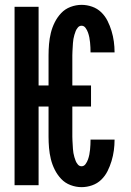

<svg xmlns="http://www.w3.org/2000/svg" viewBox="-20 -763 540 791"><path d="M316 8Q293 8 270.5 -0.5Q248 -9 232 -26Q216 -43 205.5 -64Q195 -85 189.5 -107.5Q184 -130 182 -153.5Q180 -177 180 -200V-324H139V0H40V-735H139V-411H180V-535Q180 -558 182 -581.5Q184 -605 189.5 -627.5Q195 -650 205.5 -671Q216 -692 232 -709Q248 -726 270.5 -734.5Q293 -743 316 -743Q338 -743 359.5 -735.5Q381 -728 397 -712.5Q413 -697 423 -677Q433 -657 439.5 -635.5Q446 -614 449 -592Q452 -570 452 -548V-547H353Q353 -558 352.5 -568Q352 -578 351 -588.5Q350 -599 348 -609Q346 -619 342.5 -629Q339 -639 332.5 -648Q326 -657 316 -657Q307 -657 301 -650Q295 -643 292 -635.5Q289 -628 286.5 -619.5Q284 -611 282.5 -602.5Q281 -594 280.5 -585.5Q280 -577 279.5 -568.5Q279 -560 278.5 -551.5Q278 -543 278 -535V-411H355V-324H278V-200Q278 -192 278.5 -183.5Q279 -175 279.5 -166.5Q280 -158 280.5 -149.5Q281 -141 282.5 -132.5Q284 -124 286.5 -115.5Q289 -107 292 -99.5Q295 -92 301 -85Q307 -78 316 -78Q326 -78 332.5 -87Q339 -96 342.5 -106Q346 -116 348 -126Q350 -136 351 -146.5Q352 -157 352.5 -167Q353 -177 353 -188H452V-187Q452 -165 449 -143Q446 -121 439.5 -99.5Q433 -78 423 -58Q413 -38 397 -22.5Q381 -7 359.5 0.5Q338 8 316 8Z"/></svg>

Font: Iosevka Curly Semibold
Style: Regular
Weight: 600
Monospace: yes
Designer: Belleve Invis
Foundry: Belleve Invis
Version: Version 22.1.2; ttfautohint (v1.8.4)